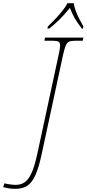

<svg xmlns="http://www.w3.org/2000/svg" viewBox="-162 -951 546 1211"><path d="M-65 240Q-88 240 -106 237Q-124 234 -142 229L-134 205Q-121 209 -99.5 212Q-78 215 -63 215Q-28 215 -3.5 196.5Q21 178 39.5 134.5Q58 91 74 16L208 -606Q217 -645 217 -663Q217 -683 206.5 -688.5Q196 -694 171 -694H118L122 -714H364L360 -694H311Q286 -694 273 -688Q260 -682 252.5 -663.5Q245 -645 236 -606L102 16Q84 102 62.5 151Q41 200 11 220Q-19 240 -65 240ZM140 -784Q160 -803 184.5 -829Q209 -855 231 -882Q253 -909 263 -931H303Q306 -909 316 -882Q326 -855 339.5 -829Q353 -803 364 -784L361 -771H354Q325 -809 309 -836.5Q293 -864 279 -901Q259 -877 240.5 -856.5Q222 -836 201 -816Q180 -796 149 -771H137Z"/></svg>

Font: Noto Serif Thin
Style: Italic
Weight: 100
Italic angle: -12°
Designer: Monotype Design Team
Foundry: Monotype Imaging Inc.
Version: Version 2.014; ttfautohint (v1.8.4.7-5d5b)